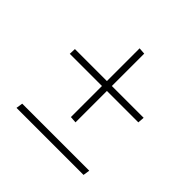

<svg xmlns="http://www.w3.org/2000/svg" viewBox="-132 -619 709 709"><g transform="rotate(45 222.5 -264.5)"><path d="M237.8 -332H403.8L401.9 -306.2H237.8V-142.1L211.9 -144V-306.2H43.9L44.9 -332H211.9V-502.9L237.8 -501ZM396 -25.9H45.9L49.8 -51.8H399.9Z"/></g></svg>

Font: FoglihtenNo01
Style: Regular
Weight: 500
Version: Version 0.61